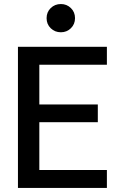

<svg xmlns="http://www.w3.org/2000/svg" viewBox="-20 -932 603 952"><path d="M69 0V-700H510V-611H175V-414H465V-326H175V-89H510V0ZM282 -772Q252 -772 231.5 -792Q211 -812 211 -842Q211 -872 231.5 -892Q252 -912 282 -912Q311 -912 331.5 -892Q352 -872 352 -842Q352 -812 331.5 -792Q311 -772 282 -772Z"/></svg>

Font: Rethink Sans Medium
Style: Regular
Weight: 500
Designer: The Rethink Sans project authors (Hans Thiessen). DM Sans designed by Colophon Foundry.
Foundry: Rethink Communications LLC
Version: Version 1.001